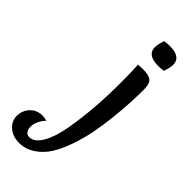

<svg xmlns="http://www.w3.org/2000/svg" viewBox="-574 -870 1259 1259"><g transform="rotate(45 55.5 -240.5)"><path d="M-100 98Q-79 98 -59 105Q-75 117 -90.5 147Q-106 177 -106 203.5Q-106 230 -94.5 245Q-83 260 -64 260Q-16 260 20 197Q56 134 74 30Q109 -172 109 -412Q109 -516 105 -581Q127 -583 148 -583Q203 -583 225.5 -565Q248 -547 248 -493.5Q248 -440 245 -375.5Q242 -311 233 -225.5Q224 -140 209.5 -65Q195 10 169 85Q143 160 109.5 213.5Q76 267 25 300.5Q-26 334 -84.5 334Q-143 334 -181.5 300.5Q-220 267 -220 218.5Q-220 170 -187 134Q-154 98 -100 98ZM254 -672Q226 -668 205 -668Q102 -668 102 -740Q102 -766 117 -811Q145 -815 166 -815Q269 -815 269 -743Q269 -717 254 -672Z"/></g></svg>

Font: Merienda One
Style: Regular
Weight: 400
Designer: Eduardo Rodriguez Tunni
Foundry: Eduardo Rodriguez Tunni
Version: Version 1.001